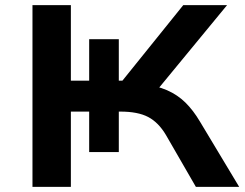

<svg xmlns="http://www.w3.org/2000/svg" viewBox="-20 -725 952 745"><path d="M106 0V-705H255V-412H326V-573H441V-412H455L691 -705H861L581 -365L529 -399Q587 -393 628 -375Q669 -357 699.5 -327Q730 -297 756 -253L908 0H740L624 -201Q595 -250 555 -271Q515 -292 447 -292H416L441 -305V-135H326V-292H255V0Z"/></svg>

Font: Nunito Sans 10pt Expanded
Style: Bold
Weight: 700
Width: 7
Designer: Vernon Adams
Foundry: Vernon Adams
Version: Version 3.101;gftools[0.9.27]